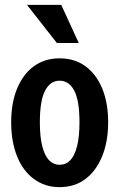

<svg xmlns="http://www.w3.org/2000/svg" viewBox="-20 -760 491 790"><path d="M225 10Q165 10 119.5 -23.5Q74 -57 50 -117.5Q26 -178 26 -257Q26 -337 50.5 -396Q75 -455 119.5 -487.5Q164 -520 225 -520Q287 -520 331.5 -487.5Q376 -455 400.5 -396Q425 -337 425 -257Q425 -178 400.5 -117.5Q376 -57 331.5 -23.5Q287 10 225 10ZM225 -82Q251 -82 269 -100.5Q287 -119 297 -158Q307 -197 307 -257Q307 -346 285.5 -387Q264 -428 225 -428Q187 -428 165.5 -387Q144 -346 144 -257Q144 -197 154 -158Q164 -119 182 -100.5Q200 -82 225 -82ZM214 -583 91 -740H232L304 -583Z"/></svg>

Font: Instrument Sans Condensed SemiBold
Style: Regular
Weight: 600
Width: 3
Designer: Rodrigo Fuenzalida
Foundry: fragTYPE
Version: Version 1.000;gftools[0.9.28]